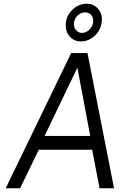

<svg xmlns="http://www.w3.org/2000/svg" viewBox="-20 -1007 714 1027"><path d="M10.5 0 360.5 -723H448L590 0H512.5L473 -206H187.5L87.5 0ZM218.5 -280H462.5L394 -645ZM413 -785.5Q373.5 -785.5 350 -815.2Q326.5 -845 333 -889Q338.5 -929.5 371 -958.2Q403.5 -987 442.5 -987Q482.5 -987 506.2 -958Q530 -929 523.5 -887Q518 -844 485.8 -814.8Q453.5 -785.5 413 -785.5ZM419 -831Q440 -831 457.2 -847.8Q474.5 -864.5 478 -886.5Q481 -910.5 468.8 -925.8Q456.5 -941 434.5 -941Q414.5 -941 397 -925.8Q379.5 -910.5 376 -886.5Q372 -864.5 385.2 -847.8Q398.5 -831 419 -831Z"/></svg>

Font: Public Sans Light
Style: Italic
Weight: 300
Italic angle: -8°
Designer: The Public Sans project authors (U.S. Web Design System). Libre Franklin designed by Pablo Impallari and Rodrigo Fuenzal
Version: Version 1.007; ttfautohint (v1.8.1) -l 8 -r 50 -G 200 -x 14 